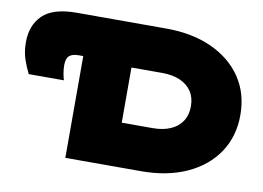

<svg xmlns="http://www.w3.org/2000/svg" viewBox="-79 -872 1364 994"><g transform="rotate(10 603.0 -375.0)"><path d="M248 -750H718Q855 -750 957.5 -703.5Q1060 -657 1117 -573Q1174 -489 1174 -375Q1174 -262 1117 -177.5Q1060 -93 957.5 -46.5Q855 0 718 0H320V-636L391 -535H295Q263 -535 247 -521Q231 -507 231 -472Q231 -450 235 -428Q239 -406 243 -394H58Q42 -426 28.5 -465Q15 -504 15 -555Q15 -644 69.5 -697Q124 -750 248 -750ZM576 -115 460 -230H738Q793 -230 832.5 -247.5Q872 -265 893 -297.5Q914 -330 914 -375Q914 -421 893 -453Q872 -485 832.5 -502.5Q793 -520 738 -520H460L576 -635Z"/></g></svg>

Font: Unbounded Black
Style: Regular
Weight: 900
Designer: Luke Prowse, Jean-Baptiste Morizot, Fátima Lázaro, Florian Runge
Foundry: NaN
Version: Version 1.701;gftools[0.9.28.dev5+ged2979d]